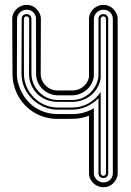

<svg xmlns="http://www.w3.org/2000/svg" viewBox="-20 -772 539 791"><path d="M464.8 -58.6Q464.8 -46.4 459.6 -35.8Q454.3 -25.1 446.8 -17.6Q439.2 -9.3 428.5 -4.9Q417.7 -0.5 405.8 -0.5Q394.5 -0.5 383.9 -4.9Q373.3 -9.3 365 -17.1Q356.7 -24.9 351.7 -35.5Q346.7 -46.1 346.7 -58.6V-295.4Q330.6 -289.1 313.6 -285.8Q296.6 -282.5 278.3 -282.5L217.3 -282.2Q191.4 -282.2 167.5 -288.7Q143.6 -295.2 122.9 -307.1Q102.3 -319.1 85.4 -336.1Q68.6 -353 56.6 -373.8Q44.7 -394.5 38.1 -418.5Q31.5 -442.4 31.5 -468.3L30.3 -693.8Q30.3 -706.3 35.3 -716.9Q40.3 -727.5 48.6 -735.4Q56.9 -743.2 67.5 -747.6Q78.1 -752 89.4 -752Q101.3 -752 112.1 -747.6Q122.8 -743.2 130.4 -734.9Q137.9 -727.3 143.2 -716.7Q148.4 -706.1 148.4 -693.8L147.7 -468.3Q147.7 -453.6 153.3 -441Q158.9 -428.5 168.5 -419.1Q178 -409.7 190.7 -404.4Q203.4 -399.2 217.5 -399.2H278.3Q290.8 -399.2 302 -403.2Q313.2 -407.2 322.4 -414.6Q331.5 -421.9 337.9 -432Q344.2 -442.1 346.7 -454.1V-693.8Q346.7 -706.3 351.7 -716.9Q356.7 -727.5 365 -735.4Q373.3 -743.2 383.9 -747.6Q394.5 -752 405.8 -752Q417.7 -752 428.5 -747.6Q439.2 -743.2 446.8 -734.9Q454.3 -727.3 459.6 -716.7Q464.8 -706.1 464.8 -693.8ZM444.8 -693.8Q444.8 -702.1 441.9 -708.9Q439 -715.6 433.8 -720.9Q427.7 -727.1 420.9 -729.5Q414.1 -731.9 405.8 -731.9Q397.5 -731.9 390.4 -728.8Q383.3 -725.6 378.1 -720.3Q372.8 -715.1 369.8 -708.3Q366.7 -701.4 366.7 -693.8V-458.5Q364.7 -441.7 357.2 -427.4Q349.6 -413.1 337.8 -402.6Q325.9 -392.1 310.7 -386Q295.4 -379.9 278.3 -379.2H217.5Q199.2 -379.9 183 -386.8Q166.7 -393.8 154.7 -405.6Q142.6 -417.5 135.6 -433.5Q128.7 -449.5 128.7 -468.3L128.4 -693.8Q128.4 -702.1 125.5 -708.9Q122.6 -715.6 117.4 -720.9Q111.3 -727.1 104.5 -729.5Q97.7 -731.9 89.4 -731.9Q81.1 -731.9 74 -728.8Q66.9 -725.6 61.6 -720.3Q56.4 -715.1 53.3 -708.3Q50.3 -701.4 50.3 -693.8L49.6 -468.3Q49.6 -450.9 53.2 -435.5Q56.9 -420.2 63.5 -404.3Q73.7 -380.4 89.2 -361.5Q104.7 -342.5 124.5 -329.3Q144.3 -316.2 167.8 -309.2Q191.4 -302.2 217.5 -302.2H217.8L278.1 -302Q303 -302 325.2 -308.2Q347.4 -314.5 366.7 -326.2V-58.6Q366.7 -51 369.8 -44.2Q372.8 -37.4 378.1 -32.1Q383.3 -26.9 390.4 -23.7Q397.5 -20.5 405.8 -20.5Q414.1 -20.5 420.9 -22.9Q427.7 -25.4 433.8 -31.5Q439 -36.9 441.9 -43.6Q444.8 -50.3 444.8 -58.6ZM425.8 -58.6Q425.8 -50.3 420.7 -44.4Q415.5 -38.6 405.8 -38.6Q397.5 -38.6 391.6 -43.6Q385.7 -48.6 385.7 -58.6V-367.4Q364.7 -345.7 336.8 -333.1Q308.8 -320.6 278.3 -320.1H217.5Q188.5 -320.1 161.6 -331.5Q134.8 -343 114 -363Q93.3 -383.1 80.9 -410Q68.6 -437 68.6 -468.3L69.3 -693.8Q69.3 -703.9 75.2 -708.9Q81.1 -713.9 89.4 -713.9Q99.1 -713.9 104.2 -708Q109.4 -702.1 109.4 -693.8L109.6 -468.3Q109.6 -446.5 118.2 -426.9Q126.7 -407.2 141.5 -392.3Q156.2 -377.4 175.9 -368.8Q195.6 -360.1 217.5 -360.1H278.3Q299.1 -360.1 317.7 -367.9Q336.4 -375.7 350.8 -389Q365.2 -402.3 374.5 -420.3Q383.8 -438.2 385.7 -458.5V-693.8Q385.7 -703.9 391.6 -708.9Q397.5 -713.9 405.8 -713.9Q415.5 -713.9 420.7 -708Q425.8 -702.1 425.8 -693.8ZM405.8 -47.6Q409.4 -47.6 413.1 -50.8Q416.7 -54 416.7 -58.6V-693.8Q416.7 -698.5 413.1 -701.7Q409.4 -704.8 405.8 -704.8Q401.1 -704.8 397.9 -701.3Q394.8 -697.8 394.8 -693.8V-449.5Q391.4 -428.2 381.1 -410.4Q370.8 -392.6 355.3 -379.8Q339.8 -366.9 320.2 -359.7Q300.5 -352.5 278.3 -352.3H217.5Q192.9 -352.3 171.3 -361Q149.7 -369.6 133.8 -385.1Q117.9 -400.6 108.8 -421.9Q99.6 -443.1 99.6 -468.3L100.3 -693.8Q100.3 -698.5 96.7 -701.7Q93 -704.8 89.4 -704.8Q84.7 -704.8 81.5 -701.3Q78.4 -697.8 78.4 -693.8L78.6 -468.3Q78.6 -440.4 89.4 -415.3Q100.1 -390.1 118.9 -371Q137.7 -351.8 163 -340.5Q188.2 -329.1 217.5 -329.1H278.3Q296.9 -329.1 313.8 -333.7Q330.8 -338.4 345.7 -346.8Q360.6 -355.2 373 -367.1Q385.5 -378.9 394.8 -393.1V-58.6Q394.8 -54.7 397.9 -51.1Q401.1 -47.6 405.8 -47.6Z"/></svg>

Font: TafelwerkOT
Style: Regular
Weight: 400
Designer: Peter Wiegel
Foundry: Peter Wiegel, based on an original design named Oxford by Christine Lord, 1969
Version: Version 1.000